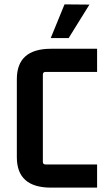

<svg xmlns="http://www.w3.org/2000/svg" viewBox="-20 -858 480 878"><path d="M212 -684 275 -838 389 -837 294 -684ZM424 -106V0H213Q57 0 57 -139V-496Q57 -635 213 -635H424V-529H188Q176 -529 176 -517V-118Q176 -106 188 -106Z"/></svg>

Font: Gemunu Libre
Style: Bold
Weight: 700
Designer: Puspanada Ekanayake, Sola Matas, Pathum Egodawatta, Kosala Senevirathne
Foundry: mooniak
Version: Version 1.100